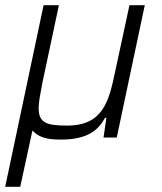

<svg xmlns="http://www.w3.org/2000/svg" viewBox="-32 -530 625 740"><path d="M136 -510 -12 190H46L93 -27C116 -3 142 8 202 8C304 8 346 -27 373 -76H378L367 0H418L526 -510H467L412 -255C388 -141 366 -46 227 -46C148 -46 117 -56 117 -113C117 -136 123 -167 131 -209L195 -510Z"/></svg>

Font: Saira UNSAM
Style: Italic
Weight: 400
Italic angle: -12°
Designer: Hector Gatti with collaboration of the Omnibus-Type team
Foundry: Omnibus-Type
Version: Version 0.072;PS 000.072;hotconv 1.0.88;makeotf.lib2.5.64775